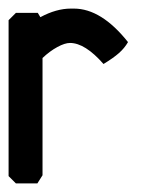

<svg xmlns="http://www.w3.org/2000/svg" viewBox="-37 -427 353 447"><path d="M135 -407Q199 -407 261 -329Q253 -315 240 -303.5Q227 -292 204 -278Q161 -327 126 -327Q114 -327 96.5 -317.5Q79 -308 62 -292V-19L50 0H0L-17 -17V-380L0 -397H51L57 -387Q94 -407 128 -407Z"/></svg>

Font: Ekushey Kolom
Style: Bold
Weight: 700
Designer: Al Mamun Sumon
Foundry: Al Mamun Sumon
Version: Version 1.0